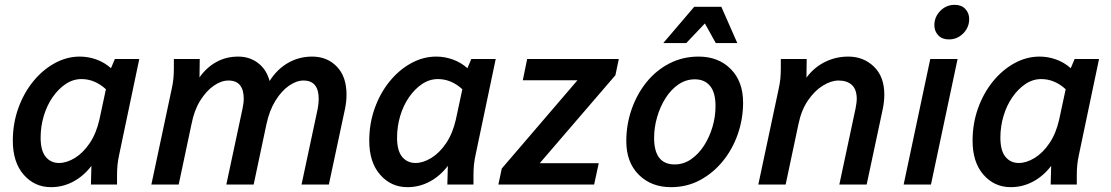

<svg xmlns="http://www.w3.org/2000/svg" viewBox="-20 -763 4595 794"><path d="M33 -181Q33 -252 55.5 -315Q78 -378 117 -426Q156 -474 206 -501.5Q256 -529 310 -529Q345 -529 378.5 -517Q412 -505 439 -481L455 -519H556L473 -124Q468 -101 466 -81.5Q464 -62 464 -39V0H356L358 -77Q326 -35 283 -12Q240 11 191 11Q123 11 78 -40.5Q33 -92 33 -181ZM148 -194Q148 -140 169 -114.5Q190 -89 224 -89Q256 -89 290 -110Q324 -131 351 -171Q378 -211 391 -268L418 -394Q372 -436 317 -436Q282 -436 251.5 -415.5Q221 -395 197.5 -361Q174 -327 161 -283.5Q148 -240 148 -194Z M606 0 690 -395Q695 -417 697 -437Q699 -457 699 -480V-519H806L805 -443Q834 -484 874.5 -506.5Q915 -529 965 -529Q1012 -529 1047 -502.5Q1082 -476 1095 -428Q1125 -476 1170.5 -502.5Q1216 -529 1271 -529Q1333 -529 1373 -487.5Q1413 -446 1413 -372Q1413 -344 1407 -314L1340 0H1227L1294 -314Q1296 -325 1297 -335Q1298 -345 1298 -354Q1298 -430 1235 -430Q1206 -430 1175 -408.5Q1144 -387 1119 -346.5Q1094 -306 1082 -250L1029 0H916L983 -314Q985 -325 986.5 -335Q988 -345 988 -354Q988 -430 925 -430Q895 -430 864 -408.5Q833 -387 808 -347Q783 -307 772 -250L719 0Z M1507 -181Q1507 -252 1529.5 -315Q1552 -378 1591 -426Q1630 -474 1680 -501.5Q1730 -529 1784 -529Q1819 -529 1852.5 -517Q1886 -505 1913 -481L1929 -519H2030L1947 -124Q1942 -101 1940 -81.5Q1938 -62 1938 -39V0H1830L1832 -77Q1800 -35 1757 -12Q1714 11 1665 11Q1597 11 1552 -40.5Q1507 -92 1507 -181ZM1622 -194Q1622 -140 1643 -114.5Q1664 -89 1698 -89Q1730 -89 1764 -110Q1798 -131 1825 -171Q1852 -211 1865 -268L1892 -394Q1846 -436 1791 -436Q1756 -436 1725.5 -415.5Q1695 -395 1671.5 -361Q1648 -327 1635 -283.5Q1622 -240 1622 -194Z M2041 0 2055 -66 2368 -431H2142L2160 -519H2539L2525 -452L2212 -88H2456L2437 0Z M2570 -179Q2570 -248 2592 -311Q2614 -374 2653.5 -423Q2693 -472 2748 -500.5Q2803 -529 2869 -529Q2951 -529 3002 -477.5Q3053 -426 3053 -339Q3053 -272 3031.5 -209.5Q3010 -147 2970 -97.5Q2930 -48 2875.5 -18.5Q2821 11 2755 11Q2673 11 2621.5 -40.5Q2570 -92 2570 -179ZM2685 -193Q2685 -83 2770 -83Q2807 -83 2838 -104.5Q2869 -126 2891.5 -161Q2914 -196 2926.5 -238.5Q2939 -281 2939 -324Q2939 -380 2916.5 -407.5Q2894 -435 2853 -435Q2817 -435 2786 -414Q2755 -393 2732.5 -357.5Q2710 -322 2697.5 -279Q2685 -236 2685 -193ZM2723 -585 2851 -735H2963L3029 -585H2940L2895 -666L2818 -585Z M3116 0 3200 -395Q3205 -417 3207 -437Q3209 -457 3209 -480V-519H3316L3315 -442Q3346 -484 3391 -506.5Q3436 -529 3488 -529Q3551 -529 3594 -487.5Q3637 -446 3637 -372Q3637 -344 3631 -314L3564 0H3451L3518 -314Q3520 -325 3521.5 -335Q3523 -345 3523 -354Q3523 -393 3503 -411.5Q3483 -430 3448 -430Q3417 -430 3383 -409Q3349 -388 3321.5 -348Q3294 -308 3282 -250L3229 0Z M3844 -659Q3844 -693 3868.5 -718Q3893 -743 3928 -743Q3956 -743 3972 -726Q3988 -709 3988 -684Q3988 -650 3963.5 -625Q3939 -600 3904 -600Q3876 -600 3860 -617Q3844 -634 3844 -659ZM3717 0 3827 -519H3940L3830 0Z M4002 -181Q4002 -252 4024.5 -315Q4047 -378 4086 -426Q4125 -474 4175 -501.5Q4225 -529 4279 -529Q4314 -529 4347.5 -517Q4381 -505 4408 -481L4424 -519H4525L4442 -124Q4437 -101 4435 -81.5Q4433 -62 4433 -39V0H4325L4327 -77Q4295 -35 4252 -12Q4209 11 4160 11Q4092 11 4047 -40.5Q4002 -92 4002 -181ZM4117 -194Q4117 -140 4138 -114.5Q4159 -89 4193 -89Q4225 -89 4259 -110Q4293 -131 4320 -171Q4347 -211 4360 -268L4387 -394Q4341 -436 4286 -436Q4251 -436 4220.5 -415.5Q4190 -395 4166.5 -361Q4143 -327 4130 -283.5Q4117 -240 4117 -194Z"/></svg>

Font: Radio Canada Medium
Style: Italic
Weight: 500
Italic angle: -12°
Designer: Charles Daoud, Etienne Aubert Bonn, Alexandre Saumier Demers, Jacques Le Bailly
Foundry: Radio-Canada
Version: Version 2.104; ttfautohint (v1.8.4.7-5d5b);gftools[0.9.28.de